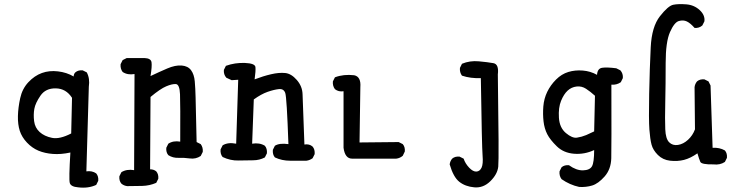

<svg xmlns="http://www.w3.org/2000/svg" viewBox="-20 -760 3540 915"><path d="M352.5 132.8Q317.4 129.9 312.5 111.8Q307.6 93.8 315.4 -33.2Q270.5 -23.4 231.9 -26.4Q193.4 -29.3 163.1 -42Q132.8 -54.7 108.4 -80.6Q84 -106.4 74.2 -136.7Q64.5 -167 65.4 -207Q66.4 -247.1 76.2 -292Q85.9 -336.9 115.2 -368.2Q144.5 -399.4 179.7 -412.1Q214.8 -424.8 256.3 -419.9Q297.9 -415 331.1 -395.5Q331.1 -407.2 338.9 -415Q352.5 -426.8 374 -424.8L393.6 -415Q409.2 -385.7 403.3 -346.7L391.6 56.6Q418.9 52.7 438.5 66.4Q450.2 80.1 448.2 101.6L438.5 121.1Q401.4 138.7 352.5 132.8ZM319.3 -124 323.2 -293.9Q294.9 -337.9 246.1 -338.9Q197.3 -339.8 172.9 -304.2Q148.4 -268.6 143.6 -241.2Q138.7 -213.9 142.6 -182.6Q146.5 -151.4 168.9 -130.9Q191.4 -110.4 228 -103Q264.6 -95.7 319.3 -124Z M585.9 127Q570.3 125 558.6 115.2Q546.9 101.6 548.8 80.1L558.6 60.5Q584 44.9 619.1 50.8L621.1 -407.2Q587.9 -401.4 564.5 -417Q552.7 -432.6 554.7 -454.1L564.5 -473.6L584 -483.4H668Q699.2 -482.4 702.1 -463.4Q705.1 -444.3 697.3 -397.5Q738.3 -417 776.9 -433.6Q815.4 -450.2 845.7 -447.8Q876 -445.3 890.6 -425.3Q905.3 -405.3 908.2 -372.1Q911.1 -338.9 912.1 -296.4Q913.1 -253.9 917 -83L936.5 -73.2Q948.2 -57.6 946.3 -36.1L936.5 -16.6Q913.1 -1 884.8 -4.9Q856.4 -8.8 830.1 -7.8Q803.7 -6.8 782.2 -20.5Q770.5 -34.2 772.5 -55.7L782.2 -75.2Q805.7 -90.8 838.9 -85Q839.8 -262.7 837.9 -310.5Q835.9 -358.4 817.9 -359.4Q799.8 -360.4 772 -348.6Q744.1 -336.9 697.3 -297.9L695.3 46.9Q712.9 46.9 724.6 56.6Q736.3 70.3 734.4 91.8L724.6 111.3Q693.4 125 658.2 126Q623 127 585.9 127Z M1362.3 5.9Q1323.2 5.9 1290 -9.8Q1278.3 -23.4 1280.3 -45.9L1290 -65.4Q1311.5 -79.1 1354.5 -73.2Q1346.7 -295.9 1339.4 -316.9Q1332 -337.9 1309.1 -335.4Q1286.1 -333 1255.4 -322.3Q1224.6 -311.5 1189.5 -286.1L1181.6 -75.2Q1216.8 -81.1 1242.2 -65.4Q1253.9 -51.8 1252 -29.3L1242.2 -9.8Q1216.8 3.9 1185.5 3.9Q1154.3 3.9 1116.2 4.9Q1078.1 5.9 1041 -11.7Q1029.3 -25.4 1031.2 -47.9L1041 -67.4Q1066.4 -83 1105.5 -75.2L1115.2 -379.9L1084 -377.9L1058.6 -389.6Q1044.9 -405.3 1046.9 -426.8L1056.6 -446.3Q1099.6 -461.9 1147.5 -460Q1195.3 -458 1197.3 -440.4Q1199.2 -422.9 1193.4 -381.8Q1234.4 -397.5 1272 -406.2Q1309.6 -415 1338.9 -412.1Q1368.2 -409.2 1394.5 -378.9Q1420.9 -348.6 1421.9 -310.5Q1422.9 -272.5 1430.7 -71.3Q1454.1 -75.2 1469.7 -61.5Q1481.4 -47.9 1479.5 -25.4L1469.7 -5.9Q1456.1 3.9 1440.4 5.9Z M1658.2 -3.9Q1624 -3.9 1617.2 -55.7V-325.2Q1593.8 -321.3 1576.2 -335Q1564.5 -350.6 1566.4 -372.1L1576.2 -391.6Q1617.2 -407.2 1668 -401.4Q1701.2 -394.5 1697.3 -344.7L1693.4 -81.1L1879.9 -83L1899.4 -73.2Q1911.1 -59.6 1909.2 -38.1L1899.4 -17.6Q1885.7 -5.9 1868.2 -3.9Z M2240.2 132.8Q2197.3 128.9 2168.9 106.4Q2140.6 84 2123 23.4Q2125 7.8 2134.8 -3.9Q2148.4 -15.6 2169.9 -13.7L2189.5 -3.9Q2197.3 19.5 2215.8 39.1Q2234.4 58.6 2250.5 57.6Q2266.6 56.6 2274.9 39.1Q2283.2 21.5 2279.8 -18.6Q2276.4 -58.6 2271.5 -387.7Q2222.7 -385.7 2181.6 -399.4Q2169.9 -415 2171.9 -436.5L2181.6 -456.1Q2218.8 -471.7 2261.7 -467.8Q2304.7 -463.9 2331.5 -459Q2358.4 -454.1 2352.5 -405.3Q2358.4 -2 2354.5 34.2Q2350.6 70.3 2316.9 103.5Q2283.2 136.7 2240.2 132.8Z M2740.2 130.9Q2695.3 121.1 2656.2 93.8Q2644.5 78.1 2646.5 56.6L2656.2 37.1Q2669.9 25.4 2691.4 27.3Q2726.6 52.7 2758.8 51.8Q2791 50.8 2801.3 32.2Q2811.5 13.7 2811.5 -44.9Q2765.6 -23.4 2715.8 -27.3Q2666 -31.2 2633.8 -62.5Q2601.6 -93.8 2587.9 -120.6Q2574.2 -147.5 2570.3 -181.6Q2566.4 -215.8 2569.3 -252.9Q2572.3 -290 2587.9 -322.3Q2603.5 -354.5 2629.9 -380.9Q2656.2 -407.2 2688.5 -417Q2720.7 -426.8 2757.3 -423.8Q2793.9 -420.9 2825.2 -403.3Q2827.1 -433.6 2849.6 -437Q2872.1 -440.4 2917 -434.6L2936.5 -424.8Q2950.2 -409.2 2948.2 -387.7L2938.5 -368.2Q2918.9 -354.5 2893.6 -356.4Q2894.5 -58.6 2893.1 -5.9Q2891.6 46.9 2861.3 81.1Q2831.1 115.2 2802.2 124Q2773.4 132.8 2740.2 130.9ZM2773.4 -116.2 2811.5 -133.8 2815.4 -303.7Q2793.9 -323.2 2772.9 -336.9Q2752 -350.6 2727.5 -347.7Q2703.1 -344.7 2685.1 -328.1Q2667 -311.5 2653.8 -279.3Q2640.6 -247.1 2643.6 -199.2Q2646.5 -151.4 2676.8 -126Q2707 -100.6 2729.5 -104Q2752 -107.4 2773.4 -116.2Z M3379.9 23.4Q3323.2 24.4 3317.4 11.2Q3311.5 -2 3303.7 -29.3Q3270.5 -5.9 3239.7 2Q3209 9.8 3173.8 5.9Q3138.7 2 3115.2 -21.5Q3091.8 -44.9 3085 -70.8Q3078.1 -96.7 3074.7 -143.1Q3071.3 -189.5 3073.7 -313Q3076.2 -436.5 3081.1 -534.7Q3085.9 -632.8 3125 -682.6Q3164.1 -732.4 3188.5 -737.3Q3212.9 -742.2 3250.5 -739.3Q3288.1 -736.3 3314.5 -711.9Q3340.8 -687.5 3336.9 -658.2L3327.1 -638.7Q3311.5 -625 3290 -627Q3270.5 -649.4 3253.4 -657.7Q3236.3 -666 3214.8 -659.7Q3193.4 -653.3 3172.9 -606.9Q3152.3 -560.5 3152.3 -459.5Q3152.3 -358.4 3150.4 -273.9Q3148.4 -189.5 3150.4 -144Q3152.3 -98.6 3168.9 -82Q3185.5 -65.4 3210.9 -69.3Q3236.3 -73.2 3258.8 -93.8Q3281.2 -114.3 3292 -143.6L3290 -344.7Q3292 -360.4 3301.8 -372.1Q3315.4 -383.8 3336.9 -381.8L3356.4 -372.1L3366.2 -352.5L3376 -55.7Q3409.2 -57.6 3434.6 -43Q3446.3 -29.3 3444.3 -7.8L3434.6 11.7Q3411.1 27.3 3379.9 23.4Z"/></svg>

Font: NaikaiFont
Style: Regular
Weight: 400
Version: Version 1.67